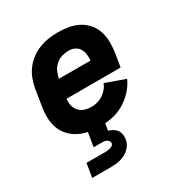

<svg xmlns="http://www.w3.org/2000/svg" viewBox="-174 -655 948 1002"><g transform="rotate(-30 300.0 -154.0)"><path d="M266 8Q232 8 200 2.5Q168 -3 140 -17Q112 -31 90.5 -54Q69 -77 58.5 -106.5Q48 -136 47 -169Q46 -202 52 -235L68 -335Q73 -363 83.5 -390Q94 -417 112 -440.5Q130 -464 154 -481.5Q178 -499 205.5 -509.5Q233 -520 261 -524Q289 -528 316 -528Q349 -528 380.5 -522.5Q412 -517 439.5 -502.5Q467 -488 487 -464.5Q507 -441 516.5 -412Q526 -383 526.5 -350.5Q527 -318 522 -285L509 -205H183Q180 -184 185 -164Q190 -144 203 -129.5Q216 -115 235.5 -109Q255 -103 276 -103Q293 -103 310.5 -107.5Q328 -112 344 -122Q360 -132 372.5 -147Q385 -162 391 -179L509 -137Q494 -103 467 -74Q440 -45 407 -26Q374 -7 337.5 0.5Q301 8 266 8ZM391 -315Q393 -335 390.5 -353.5Q388 -372 378.5 -387Q369 -402 352.5 -409.5Q336 -417 317 -417Q297 -417 276.5 -411Q256 -405 239.5 -390.5Q223 -376 214 -356.5Q205 -337 201 -317V-315ZM92 220 106 137H221Q228 137 235 136Q242 135 249.5 133Q257 131 263.5 126.5Q270 122 271 115Q272 107 268 100.5Q264 94 258 91Q252 88 245 86.5Q238 85 230 85H179L193 0H295L287 48Q301 52 313.5 59Q326 66 334 77Q342 88 344.5 102.5Q347 117 345 131Q343 146 336 159.5Q329 173 317.5 184Q306 195 292.5 202Q279 209 265 213Q251 217 236 218.5Q221 220 207 220Z"/></g></svg>

Font: Iosevka Aile Heavy
Style: Italic
Weight: 900
Italic angle: -9°
Designer: Belleve Invis
Foundry: Belleve Invis
Version: Version 31.1.0; ttfautohint (v1.8.4)